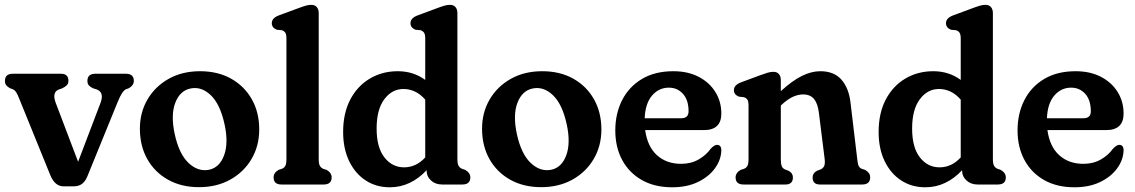

<svg xmlns="http://www.w3.org/2000/svg" viewBox="-22 -763 4694 794"><path d="M284.5 7.5H240.5Q205.5 7.5 186.5 -37.5L57.5 -355Q51.5 -370.5 45.8 -380Q40 -389.5 32 -393.5L18.5 -398.5Q8 -405 3.2 -411.2Q-1.5 -417.5 -1.5 -428.5Q-1.5 -458 31 -458H230.5Q261 -458 261 -428.5Q261 -417 254.2 -410.5Q247.5 -404 236 -398L221.5 -393Q191.5 -381.5 209 -336L301 -94L393.5 -337Q410 -380.5 378.5 -393L362.5 -398Q351 -403.5 345.2 -410.2Q339.5 -417 339.5 -428.5Q339.5 -458 372.5 -458H498.5Q531.5 -458 531.5 -428.5Q531.5 -410.5 511.5 -398.5L498 -393.5Q490 -389 482.8 -378.2Q475.5 -367.5 463.5 -338.5L339 -33Q329 -10 315.2 -1.2Q301.5 7.5 284.5 7.5Z M805.5 -468.5Q878.5 -468.5 933.5 -437.8Q988.5 -407 1019.2 -352.8Q1050 -298.5 1050 -227.5Q1050 -160 1018.5 -106Q987 -52 930.8 -20.5Q874.5 11 801 11Q728 11 673 -19.8Q618 -50.5 587.2 -105Q556.5 -159.5 556.5 -231Q556.5 -298 588 -351.8Q619.5 -405.5 675.5 -437Q731.5 -468.5 805.5 -468.5ZM842.5 -61Q886 -70 904.8 -121Q923.5 -172 906.5 -249.5Q888.5 -332 849.8 -369.2Q811 -406.5 765.5 -397Q722 -388 702.8 -337.8Q683.5 -287.5 700.5 -208.5Q718.5 -126 757.8 -89Q797 -52 842.5 -61Z M1296 -709V-105.5Q1296 -85.5 1300.8 -77.2Q1305.5 -69 1314.5 -65L1328.5 -60.5Q1349.5 -48.5 1349.5 -29.5Q1349.5 0 1316.5 0H1142Q1109.5 0 1109.5 -29.5Q1109.5 -48.5 1130 -60.5L1144 -65Q1153.5 -69 1158 -77.2Q1162.5 -85.5 1162.5 -105.5V-603.5Q1162.5 -620.5 1158 -627.5Q1153.5 -634.5 1144 -638L1122.5 -640Q1102 -648.5 1102 -667Q1102 -688.5 1131.5 -699.5L1211.5 -729Q1230 -736 1242.2 -739.5Q1254.5 -743 1265.5 -743Q1280 -743 1288 -733.8Q1296 -724.5 1296 -709Z M1397 -217Q1397 -295.5 1426.8 -351.8Q1456.5 -408 1507.8 -438.2Q1559 -468.5 1623 -468.5Q1687.5 -468.5 1736.5 -432.5V-603.5Q1736.5 -620.5 1731.8 -627.5Q1727 -634.5 1717.5 -638L1696 -640Q1675.5 -648.5 1675.5 -667Q1675.5 -688.5 1705.5 -699.5L1785 -729Q1803.5 -736 1815.8 -739.5Q1828 -743 1839 -743Q1853.5 -743 1861.5 -733.8Q1869.5 -724.5 1869.5 -709V-105.5Q1869.5 -85.5 1874.5 -77.2Q1879.5 -69 1888.5 -65L1902 -60.5Q1923 -48 1923 -29.5Q1923 0 1890 0H1806Q1778.5 0 1760.2 -16.8Q1742 -33.5 1742 -59Q1710.5 -25 1672.2 -6.8Q1634 11.5 1590 11.5Q1533.5 11.5 1490 -17Q1446.5 -45.5 1421.8 -97Q1397 -148.5 1397 -217ZM1535.5 -231.5Q1535.5 -153 1567.8 -112Q1600 -71 1649 -71Q1699 -71 1736.5 -112V-351Q1717 -373.5 1694.2 -384.2Q1671.5 -395 1646.5 -395Q1599 -395 1567.2 -352.5Q1535.5 -310 1535.5 -231.5Z M2220.5 -468.5Q2293.5 -468.5 2348.5 -437.8Q2403.5 -407 2434.2 -352.8Q2465 -298.5 2465 -227.5Q2465 -160 2433.5 -106Q2402 -52 2345.8 -20.5Q2289.5 11 2216 11Q2143 11 2088 -19.8Q2033 -50.5 2002.2 -105Q1971.5 -159.5 1971.5 -231Q1971.5 -298 2003 -351.8Q2034.5 -405.5 2090.5 -437Q2146.5 -468.5 2220.5 -468.5ZM2257.5 -61Q2301 -70 2319.8 -121Q2338.5 -172 2321.5 -249.5Q2303.5 -332 2264.8 -369.2Q2226 -406.5 2180.5 -397Q2137 -388 2117.8 -337.8Q2098.5 -287.5 2115.5 -208.5Q2133.5 -126 2172.8 -89Q2212 -52 2257.5 -61Z M2961 -293.5Q2961 -225 2889 -225H2646Q2655.5 -156.5 2695 -121Q2734.5 -85.5 2794.5 -85.5Q2836 -85.5 2867.5 -103.8Q2899 -122 2917 -148Q2933 -164.5 2943.5 -164Q2961.5 -163.5 2961 -140Q2959.5 -101 2934 -66.2Q2908.5 -31.5 2863.5 -10Q2818.5 11.5 2757.5 11.5Q2685.5 11.5 2632.8 -18.2Q2580 -48 2551.2 -101Q2522.5 -154 2522.5 -223.5Q2522.5 -293.5 2550.8 -349Q2579 -404.5 2632.8 -436.5Q2686.5 -468.5 2762.5 -468.5Q2822.5 -468.5 2867 -445.5Q2911.5 -422.5 2936.2 -382.8Q2961 -343 2961 -293.5ZM2744 -400.5Q2702.5 -400.5 2674.5 -367.8Q2646.5 -335 2644 -274H2795Q2825.5 -274 2825.5 -303Q2825.5 -349 2802.5 -374.8Q2779.5 -400.5 2744 -400.5Z M3207 -432.5V-386Q3254.5 -429.5 3294 -449Q3333.5 -468.5 3370.5 -468.5Q3427.5 -468.5 3458.2 -433Q3489 -397.5 3495.5 -336.5L3523 -105.5Q3525 -85.5 3528.8 -77.2Q3532.5 -69 3541.5 -65L3555.5 -60.5Q3565.5 -54.5 3571 -47.5Q3576.5 -40.5 3576.5 -29.5Q3576.5 0 3543.5 0H3368.5Q3338.5 0 3338.5 -29.5Q3338.5 -47 3356 -56.5L3370.5 -62Q3380.5 -66 3385.5 -74.8Q3390.5 -83.5 3388.5 -104L3364.5 -296Q3360 -334.5 3344.5 -353.5Q3329 -372.5 3299 -372.5Q3279 -372.5 3257.2 -362.8Q3235.5 -353 3210 -329.5L3207 -326.5V-105.5Q3207 -84 3211.2 -75Q3215.5 -66 3225 -62L3239.5 -56.5Q3257 -47 3257 -29.5Q3257 0 3226.5 0H3053Q3020 0 3020 -29.5Q3020 -48.5 3041 -60.5L3055 -65Q3064.5 -69 3069 -77.2Q3073.5 -85.5 3073.5 -105.5V-326.5Q3073.5 -344 3068.8 -351Q3064 -358 3054.5 -361L3033 -363.5Q3013 -372 3013 -390Q3013 -411.5 3042.5 -422.5L3122 -452Q3141 -459 3153 -462.5Q3165 -466 3176.5 -466Q3191 -466 3199 -456.8Q3207 -447.5 3207 -432.5Z M3611.5 -217Q3611.5 -295.5 3641.2 -351.8Q3671 -408 3722.2 -438.2Q3773.5 -468.5 3837.5 -468.5Q3902 -468.5 3951 -432.5V-603.5Q3951 -620.5 3946.2 -627.5Q3941.5 -634.5 3932 -638L3910.5 -640Q3890 -648.5 3890 -667Q3890 -688.5 3920 -699.5L3999.5 -729Q4018 -736 4030.2 -739.5Q4042.5 -743 4053.5 -743Q4068 -743 4076 -733.8Q4084 -724.5 4084 -709V-105.5Q4084 -85.5 4089 -77.2Q4094 -69 4103 -65L4116.5 -60.5Q4137.5 -48 4137.5 -29.5Q4137.5 0 4104.5 0H4020.5Q3993 0 3974.8 -16.8Q3956.5 -33.5 3956.5 -59Q3925 -25 3886.8 -6.8Q3848.5 11.5 3804.5 11.5Q3748 11.5 3704.5 -17Q3661 -45.5 3636.2 -97Q3611.5 -148.5 3611.5 -217ZM3750 -231.5Q3750 -153 3782.2 -112Q3814.5 -71 3863.5 -71Q3913.5 -71 3951 -112V-351Q3931.5 -373.5 3908.8 -384.2Q3886 -395 3861 -395Q3813.5 -395 3781.8 -352.5Q3750 -310 3750 -231.5Z M4624.5 -293.5Q4624.5 -225 4552.5 -225H4309.5Q4319 -156.5 4358.5 -121Q4398 -85.5 4458 -85.5Q4499.5 -85.5 4531 -103.8Q4562.5 -122 4580.5 -148Q4596.5 -164.5 4607 -164Q4625 -163.5 4624.5 -140Q4623 -101 4597.5 -66.2Q4572 -31.5 4527 -10Q4482 11.5 4421 11.5Q4349 11.5 4296.2 -18.2Q4243.5 -48 4214.8 -101Q4186 -154 4186 -223.5Q4186 -293.5 4214.2 -349Q4242.5 -404.5 4296.2 -436.5Q4350 -468.5 4426 -468.5Q4486 -468.5 4530.5 -445.5Q4575 -422.5 4599.8 -382.8Q4624.5 -343 4624.5 -293.5ZM4407.5 -400.5Q4366 -400.5 4338 -367.8Q4310 -335 4307.5 -274H4458.5Q4489 -274 4489 -303Q4489 -349 4466 -374.8Q4443 -400.5 4407.5 -400.5Z"/></svg>

Font: Fraunces 72pt SuperSoft SemiBold
Style: Regular
Weight: 600
Version: Version 1.000;[b76b70a41]